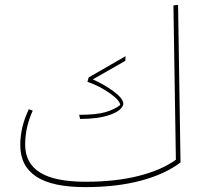

<svg xmlns="http://www.w3.org/2000/svg" viewBox="-20 -754 835 786"><path d="M719 -89Q656 -41 557 -14.5Q458 12 329 12Q194 12 128.5 -31Q63 -74 63 -160Q63 -234 98 -307L114 -301Q83 -233 83 -162Q83 -86 143.5 -48Q204 -10 331 -10Q454 -10 548 -34Q642 -58 700 -100L690 -732L709 -734ZM304 -284Q375 -284 412 -295Q449 -306 472 -324Q472 -342 430 -372Q388 -402 338 -419L343 -437L494 -524L493 -505L360 -429Q409 -407 447 -378.5Q485 -350 485 -328Q479 -301 430.5 -284Q382 -267 308 -267Z"/></svg>

Font: FiraGO Thin
Style: Italic
Weight: 100
Italic angle: -8°
Designer: bBox Type GmbH
Foundry: bBox Type GmbH
Version: Version 1.001